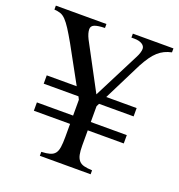

<svg xmlns="http://www.w3.org/2000/svg" viewBox="-175 -764 809 867"><g transform="rotate(20 229.5 -331.0)"><path d="M16 -182V-222H190V-298L183 -312H16V-352H160L65 -525Q44 -562 29.5 -584.5Q15 -607 2.5 -620Q-10 -633 -23 -637.5Q-36 -642 -53 -643V-662H190V-643Q155 -642 140 -635.5Q125 -629 125 -614Q125 -595 138 -569L256 -348L368 -568Q375 -581 378.5 -592.5Q382 -604 382 -612Q382 -626 368 -634.5Q354 -643 331 -643H317V-662H512V-643Q493 -639 477.5 -631.5Q462 -624 448 -611.5Q434 -599 421 -580.5Q408 -562 394 -536L302 -352H448V-312H282L275 -298V-222H448V-182H275V-109Q275 -83 278.5 -66Q282 -49 291 -38.5Q300 -28 315.5 -24Q331 -20 355 -19V0H111V-19Q136 -20 151.5 -24.5Q167 -29 175.5 -39.5Q184 -50 187 -69.5Q190 -89 190 -120V-182Z"/></g></svg>

Font: Klingon pIqaD vaHbo'
Style: Regular
Weight: 400
Width: 0
Designer: Mike Neff (qa'vaj)
Foundry: Mike Neff and Michael Everson
Version: Version 2.003